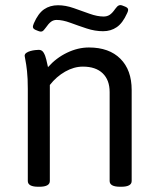

<svg xmlns="http://www.w3.org/2000/svg" viewBox="-20 -710 597 732"><path d="M319 -529Q396 -529 439 -486Q482 -443 482 -367V-20Q482 2 442 2H438Q398 2 398 -20V-359Q398 -405 371.5 -430.5Q345 -456 296 -456Q262 -456 228.5 -437Q195 -418 170 -386V-20Q170 2 130 2H126Q86 2 86 -20V-371Q86 -412 83 -439Q80 -466 77 -480Q74 -494 74 -497Q74 -504 80.5 -508.5Q87 -513 96 -515.5Q105 -518 114 -519Q123 -520 128 -520Q140 -520 146.5 -509Q153 -498 156.5 -482.5Q160 -467 163 -454Q194 -489 235.5 -509Q277 -529 319 -529ZM201.4 -690Q230 -690 261.3 -679Q292.7 -668 321.8 -657.5Q351 -647 375.2 -647Q388.4 -647 398.3 -653.5Q408.2 -660 419.2 -676Q426.9 -687 433.5 -689.5Q440.1 -692 448.9 -688L456.6 -685Q466.5 -681 468.1 -675.5Q469.8 -670 464.3 -659Q447.8 -622 425.2 -606.5Q402.7 -591 373 -591Q342.2 -591 310.3 -601.5Q278.4 -612 248.7 -623Q219 -634 195.9 -634Q183.8 -634 174.4 -627Q165.1 -620 154.1 -604Q146.4 -593 140.9 -590.5Q135.4 -588 125.5 -592L115.6 -596Q106.8 -600 105.7 -605.5Q104.6 -611 109 -621Q125.5 -659 148 -674.5Q170.6 -690 201.4 -690Z"/></svg>

Font: Asap VF Beta
Style: Regular
Weight: 400
Designer: Pablo Cosgaya
Foundry: Pablo Cosgaya
Version: Version 1.007